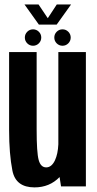

<svg xmlns="http://www.w3.org/2000/svg" viewBox="-20 -829 430 854"><path d="M251.5 0 245 -41.5Q200.5 4.5 133.5 4.5Q50 4.5 35.2 -70Q20.5 -144.5 20.5 -250.5V-597.5H143V-252.5Q143 -150.5 152 -117.5Q161 -84.5 185.5 -84.5Q209.5 -84.5 224.5 -116Q237.5 -144 239.5 -187V-597.5H362V0ZM127 -625.5Q112 -625.5 101.2 -636.2Q90.5 -647 90.5 -662Q90.5 -677 101.2 -687.8Q112 -698.5 127 -698.5Q142 -698.5 152.8 -687.8Q163.5 -677 163.5 -662Q163.5 -647 152.8 -636.2Q142 -625.5 127 -625.5ZM258 -625.5Q243 -625.5 232.2 -636.2Q221.5 -647 221.5 -662Q221.5 -677 232.2 -687.8Q243 -698.5 258 -698.5Q273 -698.5 283.8 -687.8Q294.5 -677 294.5 -662Q294.5 -647 283.8 -636.2Q273 -625.5 258 -625.5ZM153 -719.5 89 -809H151.5L192.5 -748L232.5 -809H296L232 -719.5Z"/></svg>

Font: Anybody Condensed SemiBold
Style: Regular
Weight: 600
Width: 3
Designer: Tyler Finck
Foundry: Etcetera Type Company
Version: Version 1.010; ttfautohint (v1.8.3) -l 8 -r 50 -G 200 -x 14 